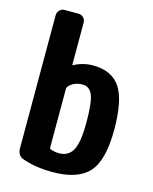

<svg xmlns="http://www.w3.org/2000/svg" viewBox="-114 -826 729 913"><g transform="rotate(15 250.0 -370.0)"><path d="M240.2 -85Q285.2 -85 306.6 -122.6Q328.1 -160.2 328.1 -259.8Q328.1 -358.4 313.5 -394Q298.8 -429.7 264.6 -429.7Q220.7 -429.7 196.3 -400.4Q192.4 -394.5 192.4 -389.6V-99.6Q192.4 -94.7 197.3 -92.8Q215.8 -85 240.2 -85ZM290 -530.3Q380.9 -530.3 422.9 -468.8Q464.8 -407.2 464.8 -259.8Q464.8 -109.4 410.6 -49.8Q356.4 9.8 230.5 9.8Q154.3 9.8 88.9 -11.7Q54.7 -22.5 54.7 -59.6V-714.8Q54.7 -729.5 64.9 -739.7Q75.2 -750 89.8 -750H157.2Q171.9 -750 182.1 -740.2Q192.4 -730.5 192.4 -714.8V-509.8Q192.4 -504.9 196.3 -506.8Q238.3 -530.3 290 -530.3Z"/></g></svg>

Font: Rounded-L Mgen+ 1mn bold
Style: Bold
Weight: 700
Designer: [Source Han Sans]
Ryoko NISHIZUKA  (kana & ideographs); Paul D. Hunt (Latin, Greek & Cyrillic); Wenlong ZHANG  (bopomofo
Version: Version 1.059.20150602